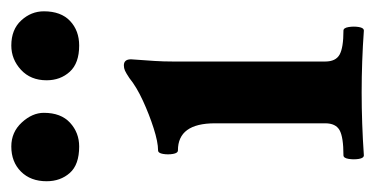

<svg xmlns="http://www.w3.org/2000/svg" viewBox="-196 -490 679 348"><g transform="rotate(-90 144.0 -315.5)"><path d="M37 4Q32 4 30.5 -5Q29 -14 30.5 -23.5Q32 -33 37 -33Q70 -33 82.5 -40Q95 -47 95 -66V-266Q95 -333 46 -333Q41 -333 39.5 -342Q38 -351 39.5 -360Q41 -369 46 -369Q61 -369 86 -377Q111 -385 136 -396.5Q161 -408 177 -421Q186 -427 190.5 -429Q195 -431 200 -431Q211 -431 211 -418Q209 -391 208 -375Q207 -359 207 -342V-66Q207 -47 219.5 -40Q232 -33 263 -33Q268 -33 269.5 -23.5Q271 -14 269.5 -5Q268 4 263 4Q235 2 207 1Q179 0 151 0Q123 0 94.5 1Q66 2 37 4ZM53 -512Q20 -512 5 -529Q-10 -546 -10 -571Q-10 -600 7.5 -617.5Q25 -635 53 -635Q79 -635 96.5 -616Q114 -597 114 -576Q114 -545 96 -528.5Q78 -512 53 -512ZM236 -512Q204 -512 188.5 -529Q173 -546 173 -571Q173 -600 192 -617.5Q211 -635 236 -635Q265 -635 281.5 -617Q298 -599 298 -576Q298 -545 280.5 -528.5Q263 -512 236 -512Z"/></g></svg>

Font: Junicode SmExp
Style: Bold
Weight: 700
Width: 6
Designer: Peter S. Baker
Version: Version 2.205; ttfautohint (v1.8.4)